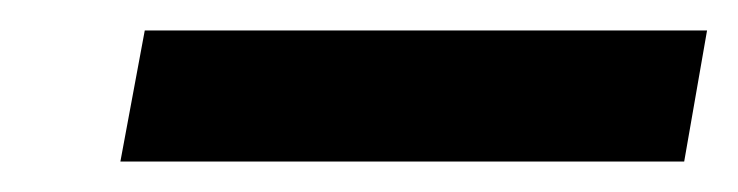

<svg xmlns="http://www.w3.org/2000/svg" viewBox="-20 -688 484 126"><path d="M59 -582 75 -668H444L429 -582Z"/></svg>

Font: DM Sans 28pt SemiBold
Style: Italic
Weight: 600
Italic angle: -10°
Version: Version 4.004;gftools[0.9.30]